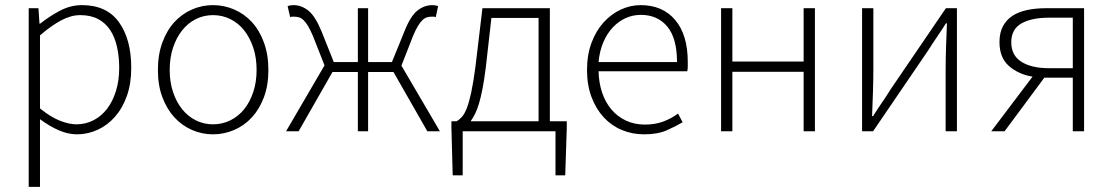

<svg xmlns="http://www.w3.org/2000/svg" viewBox="-20 -512 4342 749"><path d="M92 217V-480H130L134 -420H137Q172 -448 213.5 -470Q255 -492 300 -492Q396 -492 444 -425.5Q492 -359 492 -247Q492 -186 475 -138Q458 -90 428.5 -56.5Q399 -23 360.5 -5.5Q322 12 280 12Q246 12 210 -3.5Q174 -19 136 -47V217ZM278 -27Q314 -27 345 -43Q376 -59 398 -88Q420 -117 432.5 -157.5Q445 -198 445 -247Q445 -291 436.5 -329Q428 -367 410 -394.5Q392 -422 363 -437.5Q334 -453 293 -453Q257 -453 218.5 -432.5Q180 -412 136 -374V-89Q178 -55 214 -41Q250 -27 278 -27Z M811 12Q768 12 729 -5Q690 -22 660.5 -54Q631 -86 613.5 -132.5Q596 -179 596 -239Q596 -299 613.5 -346.5Q631 -394 660.5 -426Q690 -458 729 -475Q768 -492 811 -492Q854 -492 893.5 -475Q933 -458 962.5 -426Q992 -394 1009.5 -346.5Q1027 -299 1027 -239Q1027 -179 1009.5 -132.5Q992 -86 962.5 -54Q933 -22 893.5 -5Q854 12 811 12ZM811 -27Q847 -27 878.5 -42.5Q910 -58 932.5 -86Q955 -114 968 -153Q981 -192 981 -239Q981 -287 968 -326Q955 -365 932.5 -393.5Q910 -422 878.5 -437.5Q847 -453 811 -453Q775 -453 744 -437.5Q713 -422 690.5 -393.5Q668 -365 655 -326Q642 -287 642 -239Q642 -192 655 -153Q668 -114 690.5 -86Q713 -58 744 -42.5Q775 -27 811 -27Z M1096 0 1246 -257 1201 -371Q1191 -395 1182 -410Q1173 -425 1164 -433.5Q1155 -442 1145.5 -444.5Q1136 -447 1127 -447Q1122 -447 1119.5 -447Q1117 -447 1112 -445L1102 -488Q1112 -492 1125 -492Q1156 -492 1183 -470.5Q1210 -449 1235 -388L1282 -270H1376V-480H1416V-270H1509L1557 -388Q1581 -449 1608 -470.5Q1635 -492 1667 -492Q1679 -492 1689 -488L1680 -445Q1675 -447 1672.5 -447Q1670 -447 1665 -447Q1655 -447 1646 -444.5Q1637 -442 1628 -433.5Q1619 -425 1610 -410Q1601 -395 1591 -371L1546 -256L1696 0H1647L1515 -231H1416V0H1376V-231H1277L1145 0Z M1785 0V172H1746L1741 -13V-39H1761Q1772 -45 1782 -56Q1792 -67 1801 -90Q1810 -113 1818.5 -152.5Q1827 -192 1835 -254L1862 -480H2125V-39H2191V-13L2185 172H2147V0ZM1875 -248Q1869 -201 1862.5 -167Q1856 -133 1848.5 -108Q1841 -83 1832.5 -66.5Q1824 -50 1816 -39H2081V-442H1897Z M2492 12Q2446 12 2405.5 -5Q2365 -22 2335 -54.5Q2305 -87 2287.5 -133.5Q2270 -180 2270 -239Q2270 -298 2287.5 -345Q2305 -392 2334.5 -424.5Q2364 -457 2401.5 -474.5Q2439 -492 2479 -492Q2565 -492 2614 -434Q2663 -376 2663 -270Q2663 -261 2663 -252Q2663 -243 2661 -234H2315Q2316 -189 2329 -150.5Q2342 -112 2365.5 -84.5Q2389 -57 2422 -41.5Q2455 -26 2496 -26Q2535 -26 2566.5 -37.5Q2598 -49 2625 -69L2643 -35Q2614 -18 2579.5 -3Q2545 12 2492 12ZM2315 -270H2621Q2621 -363 2583 -408.5Q2545 -454 2480 -454Q2449 -454 2421 -441.5Q2393 -429 2370.5 -405Q2348 -381 2333.5 -347Q2319 -313 2315 -270Z M2793 0V-480H2837V-272H3115V-480H3159V0H3115V-232H2837V0Z M3343 0V-480H3387V-240Q3387 -201 3385.5 -154Q3384 -107 3382 -59H3386Q3400 -82 3420 -111Q3440 -140 3454 -163L3670 -480H3713V0H3669V-240Q3669 -280 3670.5 -326.5Q3672 -373 3674 -421H3670Q3656 -398 3636 -369Q3616 -340 3602 -317L3386 0Z M4165 0V-209H4055H4054L3899 0H3847L4008 -213Q3953 -222 3916 -254.5Q3879 -287 3879 -348Q3879 -384 3892.5 -409.5Q3906 -435 3930 -450.5Q3954 -466 3987.5 -473Q4021 -480 4061 -480H4209V0ZM4072 -246H4165V-443H4072Q4004 -443 3964.5 -420.5Q3925 -398 3925 -347Q3925 -296 3964.5 -271Q4004 -246 4072 -246Z"/></svg>

Font: hySource Sans Pro Light
Style: Regular
Weight: 300
Designer: Paul D. Hunt
Foundry: Adobe Systems Incorporated
Version: Version 2.021;PS 2.000;hotconv 1.0.86;makeotf.lib2.5.63406